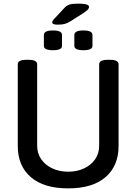

<svg xmlns="http://www.w3.org/2000/svg" viewBox="-20 -1032 752 1059"><path d="M298 -896Q268 -896 268 -909Q268 -917 280 -929L334 -987Q347 -1002 363.5 -1007Q380 -1012 413 -1012Q439 -1012 455 -1008Q471 -1004 471 -994Q471 -986 464 -978.5Q457 -971 434 -956L371 -916Q351 -904 337 -900Q323 -896 298 -896ZM440 -755Q390 -755 390 -779V-839Q390 -864 440 -864Q490 -864 490 -839V-779Q490 -755 440 -755ZM272 -755Q222 -755 222 -779V-839Q222 -864 272 -864Q322 -864 322 -839V-779Q322 -755 272 -755ZM356 7Q222 7 150 -55Q78 -117 78 -227V-677Q78 -702 124 -702H139Q185 -702 185 -677V-228Q185 -186 207 -154Q229 -122 268 -103.5Q307 -85 356 -85Q406 -85 444.5 -103.5Q483 -122 505 -154Q527 -186 527 -228V-677Q527 -702 573 -702H588Q634 -702 634 -677V-227Q634 -117 562 -55Q490 7 356 7Z"/></svg>

Font: Asap Medium
Style: Regular
Weight: 500
Designer: Pablo Cosgaya
Foundry: Omnibus-Type
Version: Version 3.001; ttfautohint (v1.8.3)